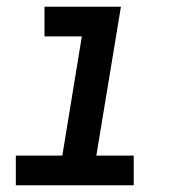

<svg xmlns="http://www.w3.org/2000/svg" viewBox="-20 -550 540 570"><path d="M27 0V-88H165L223 -442H112V-530H339L266 -88H377V0Z"/></svg>

Font: Iosevka Curly Semibold Oblique
Style: Regular
Weight: 600
Italic angle: -9°
Monospace: yes
Designer: Belleve Invis
Foundry: Belleve Invis
Version: Version 11.1.0; ttfautohint (v1.8.3)